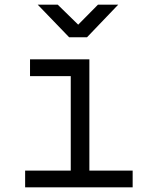

<svg xmlns="http://www.w3.org/2000/svg" viewBox="-20 -805 640 825"><path d="M277 -645H354L488 -785H401L316 -699L228 -785H142ZM88 0H550V-72H364V-550H109V-478H284V-72H88Z"/></svg>

Font: JetBrains Mono Light
Style: Regular
Weight: 336
Monospace: yes
Designer: Philipp Nurullin, Konstantin Bulenkov
Foundry: JetBrains
Version: Version 2.305